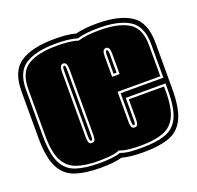

<svg xmlns="http://www.w3.org/2000/svg" viewBox="-97 -607 740 722"><g transform="rotate(-20 272.5 -246.5)"><path d="M190 11Q128 11 87.5 -3Q47 -17 27 -57.5Q7 -98 7 -176V-361Q7 -443 54.5 -473.5Q102 -504 190 -504Q216 -504 236.5 -502Q257 -500 275 -495Q293 -500 314.5 -502Q336 -504 361 -504Q448 -504 495.5 -473.5Q543 -443 543 -361V-176Q543 -98 523 -57.5Q503 -17 463 -3Q423 11 361 11Q337 11 315.5 9Q294 7 275 2Q256 7 234.5 9Q213 11 190 11ZM190 -7Q213 -7 235.5 -9Q258 -11 275 -17Q295 -10 315.5 -8.5Q336 -7 361 -7Q418 -7 454.5 -19.5Q491 -32 508.5 -68.5Q526 -105 526 -176V-204H367V-115Q367 -111 366.5 -104Q366 -97 361 -97Q357 -97 356 -104.5Q355 -112 355 -115V-227H526V-361Q526 -433 483 -459.5Q440 -486 361 -486Q306 -486 275 -476Q258 -481 236.5 -483.5Q215 -486 190 -486Q111 -486 68 -459.5Q25 -433 25 -361V-176Q25 -105 42.5 -68.5Q60 -32 97 -19.5Q134 -7 190 -7ZM190 -16Q137 -16 102.5 -28.5Q68 -41 51 -75Q34 -109 34 -176V-361Q34 -428 74.5 -452.5Q115 -477 190 -477Q244 -477 275 -467Q308 -477 361 -477Q436 -477 476.5 -452.5Q517 -428 517 -361V-236H346V-115Q346 -105 348.5 -96.5Q351 -88 361 -88Q372 -88 374 -98Q376 -108 376 -115V-195H517V-176Q517 -109 500 -75Q483 -41 448.5 -28.5Q414 -16 361 -16Q336 -16 314.5 -18Q293 -20 275 -27Q258 -20 236 -18Q214 -16 190 -16ZM346 -296H376V-379Q376 -406 361 -406Q346 -406 346 -379ZM190 -88Q201 -88 203 -98Q205 -108 205 -115V-379Q205 -406 190 -406Q175 -406 175 -379V-115Q175 -105 177.5 -96.5Q180 -88 190 -88ZM355 -305V-379Q355 -397 361 -397Q367 -397 367 -379V-305ZM190 -97Q186 -97 185 -104.5Q184 -112 184 -115V-379Q184 -397 190 -397Q196 -397 196 -379V-115Q196 -111 195.5 -104Q195 -97 190 -97Z"/></g></svg>

Font: Alumni Sans Collegiate One SC
Style: Regular
Weight: 400
Designer: Robert E. Leuschke
Foundry: Robert E. Leuschke
Version: Version 1.100